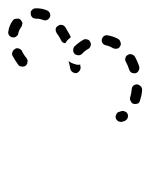

<svg xmlns="http://www.w3.org/2000/svg" viewBox="30 -635 362 462"><g transform="rotate(-90 211.0 -404.0)"><path d="M198 -270Q193 -268 192 -263Q191 -261 192 -258Q192 -256 193 -253Q194 -251 196 -250Q198 -248 201 -248Q212 -244 225 -243Q231 -243 234 -246Q238 -250 239 -255Q239 -260 236 -264Q232 -268 227 -268Q217 -269 207 -272Q202 -273 198 -270ZM267 -268Q265 -263 266 -258Q268 -253 273 -251Q277 -249 282 -250Q294 -254 305 -260Q310 -263 311 -268Q313 -273 310 -277Q308 -282 303 -283Q298 -285 293 -282Q284 -277 274 -274Q269 -272 267 -268ZM167 -305Q162 -308 157 -306Q153 -305 150 -300Q148 -295 149 -291Q150 -287 151 -285Q153 -280 158 -278Q163 -276 168 -278Q170 -279 172 -281Q173 -283 174 -285Q175 -287 175 -290Q175 -292 174 -295Q173 -296 173 -298Q172 -303 167 -305ZM325 -303Q326 -298 331 -296Q335 -293 340 -295Q345 -296 348 -300Q355 -313 357 -326Q358 -331 355 -335Q352 -339 347 -340Q342 -341 338 -338Q334 -335 333 -330Q331 -321 326 -313Q324 -308 325 -303ZM332 -367Q337 -365 341 -368Q346 -370 347 -375Q349 -380 346 -385Q339 -397 330 -406Q326 -409 321 -409Q316 -409 312 -405Q309 -401 309 -396Q309 -391 313 -387Q320 -381 324 -373Q327 -368 332 -367ZM271 -394Q267 -397 266 -402Q266 -407 269 -411Q272 -415 277 -416Q284 -417 295 -420Q291 -415 289 -409Q286 -402 286 -395Q286 -394 287 -392Q283 -392 280 -391Q275 -391 271 -394ZM363 -449Q365 -450 368 -451Q370 -451 373 -451Q375 -450 377 -449Q379 -447 380 -445Q383 -441 382 -436Q381 -431 377 -428Q367 -422 356 -416Q355 -416 354 -415Q353 -415 352 -415Q349 -419 345 -423Q342 -425 338 -428Q338 -431 340 -434Q342 -437 345 -438Q355 -443 363 -449ZM394 -481Q392 -477 394 -472Q396 -467 401 -465Q405 -463 410 -465Q415 -467 417 -472Q422 -484 422 -496Q422 -498 422 -499Q422 -502 421 -504Q420 -506 418 -508Q416 -510 414 -511Q411 -511 409 -511Q406 -511 404 -510Q402 -509 400 -507Q398 -505 398 -503Q397 -501 397 -498Q397 -497 397 -496Q397 -489 394 -481ZM323 -535Q324 -537 325 -539Q326 -542 326 -544Q326 -547 324 -549Q322 -553 317 -555Q312 -557 308 -555Q297 -549 286 -541Q282 -538 282 -533Q281 -527 284 -523Q286 -521 288 -520Q290 -519 293 -519Q295 -518 298 -519Q300 -520 302 -521Q310 -528 319 -532Q321 -533 323 -535ZM382 -532Q384 -531 387 -531Q389 -532 391 -533Q393 -534 395 -536Q398 -540 397 -545Q397 -551 393 -554Q381 -563 366 -565Q361 -566 357 -563Q353 -560 352 -555Q352 -552 352 -550Q353 -548 354 -546Q356 -544 358 -542Q360 -541 362 -541Q370 -539 377 -534Q379 -532 382 -532Z"/></g></svg>

Font: FRB American Cursive Guidelines Dashed
Style: Italic
Weight: 400
Italic angle: -25°
Version: Version 2.0;Modular Font Editor K font №1